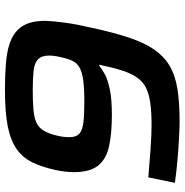

<svg xmlns="http://www.w3.org/2000/svg" viewBox="-5 -731 744 774"><g transform="rotate(90 367.0 -344.0)"><path d="M346 8Q277 8 224.5 3Q172 -2 136.5 -18.5Q101 -35 82.5 -67.5Q64 -100 64 -155Q65 -187 71.5 -234.5Q78 -282 92 -342Q111 -430 131.5 -491.5Q152 -553 179 -592.5Q206 -632 244 -655Q282 -678 337 -687Q392 -696 469 -696Q499 -696 541.5 -693.5Q584 -691 629.5 -687Q675 -683 717 -677L695 -570Q637 -575 579.5 -579Q522 -583 486 -583Q433 -583 396 -578Q359 -573 334 -560.5Q309 -548 292.5 -524.5Q276 -501 264 -463.5Q252 -426 241 -372H246Q258 -383 279 -394.5Q300 -406 339.5 -414.5Q379 -423 443 -423Q519 -423 570.5 -411.5Q622 -400 648 -367Q674 -334 674 -269Q674 -255 672 -236.5Q670 -218 666 -199Q654 -143 635 -103.5Q616 -64 581.5 -39.5Q547 -15 490.5 -3.5Q434 8 346 8ZM343 -104Q392 -104 424 -107Q456 -110 475.5 -119.5Q495 -129 506.5 -148Q518 -167 526 -199Q530 -214 531.5 -227.5Q533 -241 533 -251Q533 -279 519.5 -291.5Q506 -304 474.5 -308Q443 -312 389 -312Q336 -312 303.5 -307.5Q271 -303 253 -293Q235 -283 226.5 -266.5Q218 -250 213 -227Q209 -213 206.5 -198Q204 -183 204 -170Q204 -140 219 -125.5Q234 -111 265 -107.5Q296 -104 343 -104Z"/></g></svg>

Font: Saira SemiExpanded SemiBold
Style: Italic
Weight: 600
Width: 6
Italic angle: -12°
Designer: Hector Gatti with collaboration of the Omnibus-Type team
Foundry: Omnibus-Type
Version: Version 1.101